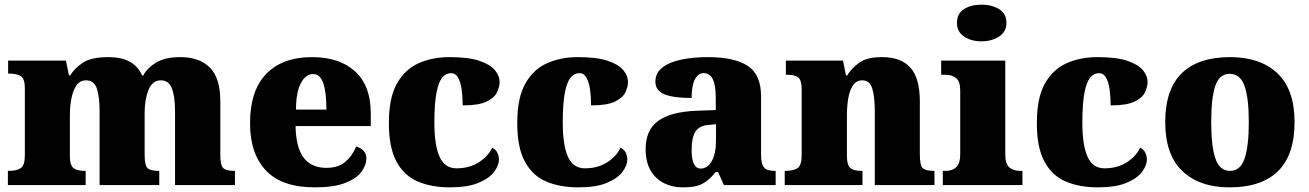

<svg xmlns="http://www.w3.org/2000/svg" viewBox="-20 -797 5638 827"><path d="M14 0V-61H18Q52 -61 69.5 -73Q87 -85 87 -128V-417Q87 -458 69.5 -469Q52 -480 19 -480H15V-536H264L277 -472H282Q302 -504 338 -527.5Q374 -551 447 -551Q558 -551 592 -472H597Q614 -504 652.5 -527.5Q691 -551 756 -551Q839 -551 884 -506Q929 -461 929 -360V-131Q929 -85 941.5 -73Q954 -61 988 -61H992V0H734V-317Q734 -381 720.5 -416Q707 -451 673 -451Q636 -451 619.5 -409.5Q603 -368 603 -312V-131Q603 -85 615.5 -73Q628 -61 662 -61H666V0H409V-317Q409 -381 397 -416Q385 -451 350 -451Q325 -451 310 -430Q295 -409 288 -375Q281 -341 281 -301V-125Q281 -85 296.5 -73Q312 -61 345 -61H349V0Z M1336 10Q1194 10 1125.5 -62.5Q1057 -135 1057 -266Q1057 -407 1127 -479Q1197 -551 1324 -551Q1442 -551 1509.5 -489.5Q1577 -428 1577 -309V-254H1253Q1255 -160 1288.5 -117Q1322 -74 1386 -74Q1437 -74 1467.5 -100Q1498 -126 1514 -166Q1533 -161 1545.5 -148Q1558 -135 1558 -115Q1558 -85 1536 -56Q1514 -27 1465.5 -8.5Q1417 10 1336 10ZM1386 -325Q1386 -399 1372.5 -438.5Q1359 -478 1329 -478Q1297 -478 1276 -439Q1255 -400 1255 -325Z M1918 10Q1839 10 1780 -15Q1721 -40 1688 -100.5Q1655 -161 1655 -267Q1655 -376 1690 -437.5Q1725 -499 1784 -525Q1843 -551 1916 -551Q1998 -551 2045 -535Q2092 -519 2112 -494.5Q2132 -470 2132 -444Q2132 -424 2121 -400Q2110 -376 2076 -359.5Q2042 -343 1973 -343Q1973 -380 1968.5 -411.5Q1964 -443 1953 -462.5Q1942 -482 1923 -482Q1901 -482 1885 -463Q1869 -444 1860 -397.5Q1851 -351 1851 -268Q1851 -171 1873.5 -121.5Q1896 -72 1946 -72Q2002 -72 2042.5 -98Q2083 -124 2100 -161Q2116 -153 2122.5 -138.5Q2129 -124 2129 -110Q2129 -84 2107.5 -56Q2086 -28 2040 -9Q1994 10 1918 10Z M2471 10Q2392 10 2333 -15Q2274 -40 2241 -100.5Q2208 -161 2208 -267Q2208 -376 2243 -437.5Q2278 -499 2337 -525Q2396 -551 2469 -551Q2551 -551 2598 -535Q2645 -519 2665 -494.5Q2685 -470 2685 -444Q2685 -424 2674 -400Q2663 -376 2629 -359.5Q2595 -343 2526 -343Q2526 -380 2521.5 -411.5Q2517 -443 2506 -462.5Q2495 -482 2476 -482Q2454 -482 2438 -463Q2422 -444 2413 -397.5Q2404 -351 2404 -268Q2404 -171 2426.5 -121.5Q2449 -72 2499 -72Q2555 -72 2595.5 -98Q2636 -124 2653 -161Q2669 -153 2675.5 -138.5Q2682 -124 2682 -110Q2682 -84 2660.5 -56Q2639 -28 2593 -9Q2547 10 2471 10Z M2919 10Q2876 10 2840 -8Q2804 -26 2782.5 -62.5Q2761 -99 2761 -155Q2761 -238 2816 -277Q2871 -316 2982 -320L3063 -323V-375Q3063 -431 3050 -456.5Q3037 -482 3011 -482Q2987 -482 2973 -455Q2959 -428 2959 -375Q2880 -375 2841.5 -391Q2803 -407 2803 -445Q2803 -483 2833.5 -506.5Q2864 -530 2915.5 -540.5Q2967 -551 3028 -551Q3143 -551 3200.5 -513.5Q3258 -476 3258 -383V-131Q3258 -91 3270.5 -76Q3283 -61 3317 -61H3321V0H3098L3073 -56H3063Q3041 -30 3021.5 -15.5Q3002 -1 2978.5 4.5Q2955 10 2919 10ZM2998 -71Q3028 -71 3046 -103.5Q3064 -136 3064 -191V-262L3033 -259Q2991 -256 2975 -229.5Q2959 -203 2959 -152Q2959 -71 2998 -71Z M3360 0V-61H3364Q3398 -61 3415.5 -73Q3433 -85 3433 -128V-412Q3433 -453 3417.5 -464Q3402 -475 3369 -475H3365V-536H3611L3624 -472H3629Q3648 -503 3681 -527Q3714 -551 3780 -551Q3860 -551 3901 -506Q3942 -461 3942 -360V-131Q3942 -85 3954.5 -73Q3967 -61 4001 -61H4005V0H3748V-317Q3748 -381 3737 -416Q3726 -451 3694 -451Q3669 -451 3654.5 -430Q3640 -409 3634 -375Q3628 -341 3628 -301V-125Q3628 -85 3643 -73Q3658 -61 3691 -61H3695V0Z M4208 -619Q4163 -619 4132.5 -639.5Q4102 -660 4102 -698Q4102 -739 4132.5 -758Q4163 -777 4208 -777Q4251 -777 4283 -758Q4315 -739 4315 -698Q4315 -660 4283 -639.5Q4251 -619 4208 -619ZM4041 0V-61H4053Q4082 -61 4099 -77Q4116 -93 4116 -135V-409Q4116 -446 4098 -460.5Q4080 -475 4053 -475H4034V-536H4310V-131Q4310 -91 4327.5 -76Q4345 -61 4373 -61H4384V0Z M4709 10Q4630 10 4571 -15Q4512 -40 4479 -100.5Q4446 -161 4446 -267Q4446 -376 4481 -437.5Q4516 -499 4575 -525Q4634 -551 4707 -551Q4789 -551 4836 -535Q4883 -519 4903 -494.5Q4923 -470 4923 -444Q4923 -424 4912 -400Q4901 -376 4867 -359.5Q4833 -343 4764 -343Q4764 -380 4759.5 -411.5Q4755 -443 4744 -462.5Q4733 -482 4714 -482Q4692 -482 4676 -463Q4660 -444 4651 -397.5Q4642 -351 4642 -268Q4642 -171 4664.5 -121.5Q4687 -72 4737 -72Q4793 -72 4833.5 -98Q4874 -124 4891 -161Q4907 -153 4913.5 -138.5Q4920 -124 4920 -110Q4920 -84 4898.5 -56Q4877 -28 4831 -9Q4785 10 4709 10Z M5276 10Q5147 10 5073 -60Q4999 -130 4999 -271Q4999 -412 5070 -481.5Q5141 -551 5279 -551Q5408 -551 5482 -481.5Q5556 -412 5556 -271Q5556 -130 5485 -60Q5414 10 5276 10ZM5278 -61Q5323 -61 5341 -114.5Q5359 -168 5359 -271Q5359 -375 5340.5 -427Q5322 -479 5277 -479Q5232 -479 5214.5 -427Q5197 -375 5197 -271Q5197 -168 5215 -114.5Q5233 -61 5278 -61Z"/></svg>

Font: Noto Serif Sinhala Black
Style: Regular
Weight: 900
Designer: Jelle Bosma - Monotype Design Team
Foundry: Monotype Imaging Inc.
Version: Version 2.007; ttfautohint (v1.8.4.7-5d5b)